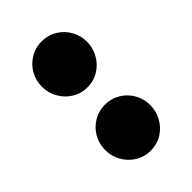

<svg xmlns="http://www.w3.org/2000/svg" viewBox="-163 -553 627 627"><g transform="rotate(-45 151.0 -239.5)"><path d="M150.7 13Q121.9 13 98.2 -1.6Q74.6 -16.3 60.8 -40.7Q47 -65.1 47 -93.5Q47 -122.8 60.8 -146.7Q74.6 -170.6 98.2 -184.9Q121.9 -199.3 150.7 -199.3Q180.4 -199.3 204 -184.9Q227.6 -170.6 241.3 -146.7Q255.1 -122.8 255.1 -93.5Q255.1 -65.1 241.3 -40.7Q227.6 -16.3 204 -1.6Q180.4 13 150.7 13ZM150.8 -279.4Q122 -279.4 98.3 -294.1Q74.7 -308.7 60.9 -333.1Q47.1 -357.5 47.1 -385.9Q47.1 -415.3 60.9 -439.1Q74.7 -463 98.3 -477.3Q122 -491.7 150.8 -491.7Q180.5 -491.7 204.1 -477.3Q227.7 -463 241.4 -439.1Q255.2 -415.3 255.2 -385.9Q255.2 -357.5 241.4 -333.1Q227.7 -308.7 204.1 -294.1Q180.5 -279.4 150.8 -279.4Z"/></g></svg>

Font: Fraunces SuperSoft Wonky
Style: Regular
Weight: 900
Version: Version 1.000;[b76b70a41]